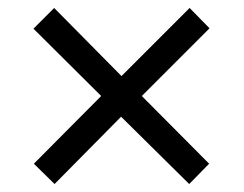

<svg xmlns="http://www.w3.org/2000/svg" viewBox="-20 -594 612 482"><path d="M456 -574 506 -523 336 -353 505 -183 455 -132 284 -301 117 -132 65 -183 234 -353 64 -522 116 -574 285 -403Z"/></svg>

Font: Noto Sans Sharada
Style: Regular
Weight: 400
Designer: Monotype Design Team
Foundry: Monotype Imaging Inc.
Version: Version 2.006; ttfautohint (v1.8.4.7-5d5b)